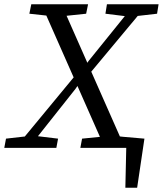

<svg xmlns="http://www.w3.org/2000/svg" viewBox="-36 -690 760 896"><path d="M499 0V-55L638 -43L604 186H549L554 -37L598 0ZM-16 0 -8 -43 106 -56H127L235 -43L227 0ZM36 0 326 -351 364 -304H336L316 -275L98 0ZM101 -626 110 -670H375L366 -626L243 -613H221ZM339 0 347 -43 477 -56H498L618 -43L609 0ZM362 -322 327 -374H356L377 -405L591 -670H652ZM456 -626 463 -670H704L697 -626L584 -613H561ZM453 0 157 -670H251L547 0Z"/></svg>

Font: Source Serif 4 18pt
Style: Italic
Weight: 400
Italic angle: -12°
Designer: Frank Grießhammer
Foundry: Adobe Systems Incorporated
Version: Version 4.004;hotconv 1.0.116;makeotfexe 2.5.65601